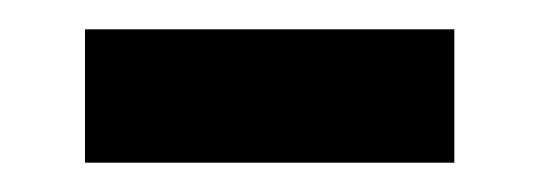

<svg xmlns="http://www.w3.org/2000/svg" viewBox="-20 -336 369 131"><path d="M38 -225V-316H290V-225Z"/></svg>

Font: Noto Sans Sora Sompeng Medium
Style: Regular
Weight: 500
Designer: Monotype Design Team. David Williams.
Foundry: Monotype Imaging Inc.
Version: Version 2.101; ttfautohint (v1.8.4.7-5d5b)